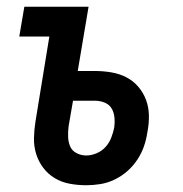

<svg xmlns="http://www.w3.org/2000/svg" viewBox="-20 -540 540 568"><path d="M235 8Q210 8 186 3.5Q162 -1 142 -13Q122 -25 108 -43.5Q94 -62 87 -84.5Q80 -107 80.5 -131.5Q81 -156 85 -181L126 -432H37L52 -520H242L210 -330H260Q285 -330 309 -326Q333 -322 353.5 -311.5Q374 -301 389 -283.5Q404 -266 412 -244.5Q420 -223 420.5 -198.5Q421 -174 416 -149Q413 -128 406 -107.5Q399 -87 386.5 -68Q374 -49 357 -34Q340 -19 319.5 -9Q299 1 277.5 4.5Q256 8 235 8ZM235 -80Q250 -80 265.5 -86.5Q281 -93 292 -105Q303 -117 309 -132.5Q315 -148 318 -163Q320 -178 318.5 -193Q317 -208 310 -219.5Q303 -231 289.5 -236.5Q276 -242 261 -242H196L183 -167Q181 -151 181.5 -135.5Q182 -120 187.5 -107Q193 -94 206.5 -87Q220 -80 235 -80Z"/></svg>

Font: Iosevka Semibold
Style: Italic
Weight: 600
Italic angle: -9°
Monospace: yes
Designer: Belleve Invis
Foundry: Belleve Invis
Version: Version 32.5.0; ttfautohint (v1.8.4)